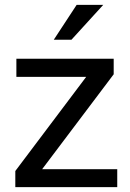

<svg xmlns="http://www.w3.org/2000/svg" viewBox="-20 -770 536 790"><path d="M153.3 -73.7 447.8 -464.4V-528.3H47.4V-453.6H334.5L43 -66.4V0H462.4V-73.7ZM295.4 -750 201.2 -606.4H273.9L404.8 -750Z"/></svg>

Font: Roboto1
Style: rg
Weight: 400
Designer: Google
Version: Version 2.137; 2017